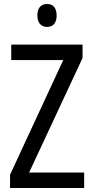

<svg xmlns="http://www.w3.org/2000/svg" viewBox="-20 -936 464 956"><path d="M215 -916C184 -916 166 -897 166 -858C166 -822 185 -802 215 -802C244 -802 262 -822 262 -858C262 -896 245 -916 215 -916ZM399 0V-77H125L391 -647V-714H36V-637H295L30 -66V0Z"/></svg>

Font: Noto Sans Gujarati UI Condensed
Style: Regular
Weight: 400
Width: 3
Designer: Jelle Bosma - Monotype Design Team, Universal Thirst
Foundry: Monotype Imaging Inc.
Version: Version 2.106